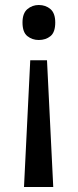

<svg xmlns="http://www.w3.org/2000/svg" viewBox="-20 -566 312 768"><path d="M101 -325H168L193 182H76ZM201 -476Q201 -437 182 -421.5Q163 -406 135 -406Q109 -406 89.5 -421.5Q70 -437 70 -476Q70 -513 89.5 -529.5Q109 -546 135 -546Q163 -546 182 -529.5Q201 -513 201 -476Z"/></svg>

Font: Noto Sans Sundanese Medium
Style: Regular
Weight: 500
Version: Version 2.003